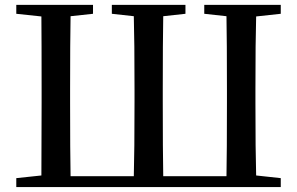

<svg xmlns="http://www.w3.org/2000/svg" viewBox="-20 -757 1201 777"><path d="M1116.2 -701.2 1016.6 -690.4Q1013.7 -593.8 1013.7 -393.6V-342.8Q1013.7 -144.5 1016.6 -46.9L1116.2 -36.1V0H45.9V-36.1L147.5 -46.9Q148.4 -144.5 148.4 -342.8V-393.6Q148.4 -593.8 147.5 -690.4L45.9 -701.2V-737.3H356.4V-701.2L265.6 -691.4Q263.7 -592.8 263.7 -393.6V-342.8Q263.7 -141.6 265.6 -43.9H521.5Q524.4 -142.6 524.4 -347.7V-391.6Q524.4 -593.8 521.5 -691.4L432.6 -701.2V-737.3H730.5V-701.2L640.6 -691.4Q638.7 -593.8 638.7 -391.6V-347.7Q638.7 -142.6 640.6 -43.9H896.5Q898.4 -141.6 898.4 -342.8V-393.6Q898.4 -592.8 896.5 -691.4L806.6 -701.2V-737.3H1116.2Z"/></svg>

Font: GenYoMin TW TTF SemiBold
Style: Regular
Weight: 600
Version: Version 1.300